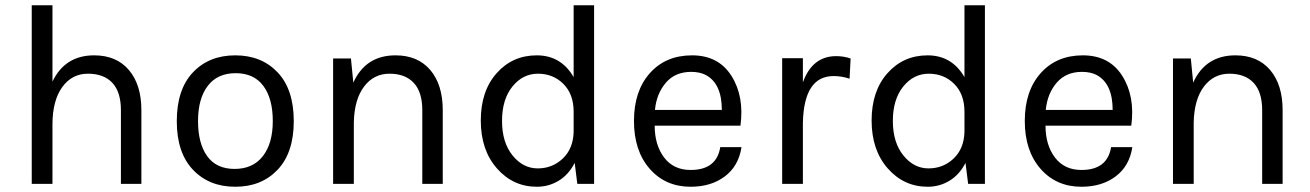

<svg xmlns="http://www.w3.org/2000/svg" viewBox="-20 -701 4995 732"><path d="M180 -390Q228 -490 339 -490Q424 -490 471.5 -434Q519 -378 519 -281V0H441V-281Q441 -350 408.5 -385Q376 -420 315 -420Q254 -420 217 -368.5Q180 -317 180 -226V0H101V-681H180Z M877 -490Q977 -490 1038.5 -425Q1100 -360 1100 -239Q1100 -119 1038.5 -54Q977 11 877 11Q777 11 715.5 -54Q654 -119 654 -239Q654 -360 715.5 -425Q777 -490 877 -490ZM1020 -239.5Q1020 -325 984 -373.5Q948 -422 878.5 -422Q809 -422 772 -373.5Q735 -325 735 -239.5Q735 -154 770 -105.5Q805 -57 874.5 -57Q944 -57 982 -105.5Q1020 -154 1020 -239.5Z M1327 -386Q1374 -490 1488 -490Q1573 -490 1620.5 -434Q1668 -378 1668 -281V0H1590V-281Q1590 -350 1557.5 -385Q1525 -420 1465 -420Q1405 -420 1368 -371Q1331 -322 1329 -235V0H1250V-478H1318Z M2167 -407V-681H2245V0H2181L2171 -80Q2148 -35 2110 -12Q2072 11 2027 11Q1936 11 1874.5 -59Q1813 -129 1813 -241.5Q1813 -354 1873.5 -422Q1934 -490 2026.5 -490Q2119 -490 2167 -407ZM2167 -197V-275Q2167 -342 2128 -381Q2089 -420 2031 -420Q1973 -420 1933.5 -371Q1894 -322 1894 -240Q1894 -158 1934 -108.5Q1974 -59 2030 -59Q2086 -59 2125.5 -96.5Q2165 -134 2167 -197Z M2613 -53Q2712 -53 2726 -140H2807Q2796 -68 2743.5 -28.5Q2691 11 2613 11Q2517 11 2457 -57.5Q2397 -126 2397 -240Q2397 -354 2457.5 -422Q2518 -490 2618.5 -490Q2719 -490 2768.5 -412Q2818 -334 2803 -222H2476Q2476 -148 2512 -100.5Q2548 -53 2613 -53ZM2671 -415Q2648 -427 2615 -427Q2554 -427 2518.5 -385.5Q2483 -344 2477 -282H2732Q2732 -382 2671 -415Z M3158 -411Q3045 -411 3041 -233V0H2962V-479H3041V-387Q3077 -487 3168 -487Q3197 -487 3223 -478L3219 -401Q3189 -411 3158 -411Z M3657 -407V-681H3735V0H3671L3661 -80Q3638 -35 3600 -12Q3562 11 3517 11Q3426 11 3364.5 -59Q3303 -129 3303 -241.5Q3303 -354 3363.5 -422Q3424 -490 3516.5 -490Q3609 -490 3657 -407ZM3657 -197V-275Q3657 -342 3618 -381Q3579 -420 3521 -420Q3463 -420 3423.5 -371Q3384 -322 3384 -240Q3384 -158 3424 -108.5Q3464 -59 3520 -59Q3576 -59 3615.5 -96.5Q3655 -134 3657 -197Z M4103 -53Q4202 -53 4216 -140H4297Q4286 -68 4233.5 -28.5Q4181 11 4103 11Q4007 11 3947 -57.5Q3887 -126 3887 -240Q3887 -354 3947.5 -422Q4008 -490 4108.5 -490Q4209 -490 4258.5 -412Q4308 -334 4293 -222H3966Q3966 -148 4002 -100.5Q4038 -53 4103 -53ZM4161 -415Q4138 -427 4105 -427Q4044 -427 4008.5 -385.5Q3973 -344 3967 -282H4222Q4222 -382 4161 -415Z M4529 -386Q4576 -490 4690 -490Q4775 -490 4822.5 -434Q4870 -378 4870 -281V0H4792V-281Q4792 -350 4759.5 -385Q4727 -420 4667 -420Q4607 -420 4570 -371Q4533 -322 4531 -235V0H4452V-478H4520Z"/></svg>

Font: Karla
Style: Regular
Weight: 400
Designer: Jonathan Pinhorn
Version: Version 1.000